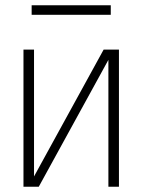

<svg xmlns="http://www.w3.org/2000/svg" viewBox="-20 -708 540 728"><path d="M69 0V-520H109V-39L373 -520H431V0H391V-481L127 0ZM100 -652V-688H400V-652Z"/></svg>

Font: Iosevka SS04 Extralight
Style: Regular
Weight: 200
Monospace: yes
Designer: Belleve Invis
Foundry: Belleve Invis
Version: Version 19.0.0; ttfautohint (v1.8.4)